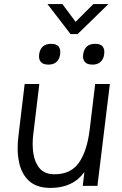

<svg xmlns="http://www.w3.org/2000/svg" viewBox="-20 -912 597 942"><path d="M326 -745 213 -892H286L351 -805L438 -892H512L361 -745ZM172 -645Q179 -697 231 -697Q282 -697 275 -645Q272 -622 257.5 -608.5Q243 -595 218 -595Q191 -595 180 -608.5Q169 -622 172 -645ZM388 -645Q395 -697 447 -697Q498 -697 491 -645Q488 -622 473.5 -608.5Q459 -595 434 -595Q407 -595 396 -608.5Q385 -622 388 -645ZM143 -251Q137 -202 144 -157.5Q151 -113 175.5 -85Q200 -57 248 -57Q327 -57 367 -113.5Q407 -170 420 -276L447 -500H519L458 0H386L394 -68Q338 10 228 10Q161 10 123.5 -23.5Q86 -57 73.5 -116Q61 -175 71 -249L101 -500H173Z"/></svg>

Font: Haskoy
Style: Italic
Weight: 400
Designer: Ertekin Erdin
Foundry: Ertekin Erdin
Version: Version 2.000; ttfautohint (v1.8.4.7-5d5b)